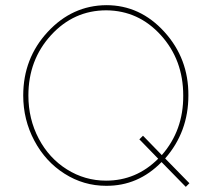

<svg xmlns="http://www.w3.org/2000/svg" viewBox="-20 -730 815 744"><path d="M70 -360Q70 -266 113 -185Q156 -104 230 -57Q304 -10 391 -10Q515 -9 606 -102L693 -13L700 -6L714 -20L707 -27L620 -116Q710 -219 710 -360Q711 -503 617 -606.5Q523 -710 392 -710Q260 -709 165 -606.5Q70 -504 70 -360ZM90 -360Q90 -498 178 -594Q266 -690 392 -690Q517 -689 603.5 -593.5Q690 -498 690 -360Q691 -225 607 -129L541 -197L534 -204L520 -190L527 -183L593 -115Q508 -30 391 -30Q309 -30 239.5 -73.5Q170 -117 130 -193Q90 -269 90 -360Z"/></svg>

Font: Nordica Plus
Style: NordicaClassicUltraLight
Weight: 300
Version: Version 1